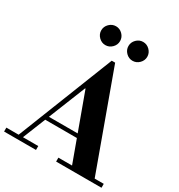

<svg xmlns="http://www.w3.org/2000/svg" viewBox="-236 -1123 1187 1272"><g transform="rotate(30 357.5 -487.5)"><path d="M493 -15 310 -516H306L300 -553L368 -763H394L666 -15ZM-15 0V-30H229V0ZM164 -204V-233H508V-204ZM383 0V-30H730V0ZM73 -15 368 -763H394L342 -604L106 -15ZM486.8 -831Q457.6 -831 436.3 -852.5Q415 -874 415 -903Q415 -932 436.3 -953.5Q457.6 -975 486.8 -975Q516 -975 537.5 -953.5Q559 -932 559 -903Q559 -874 537.5 -852.5Q516 -831 486.8 -831ZM279.2 -831Q250 -831 228.5 -852.5Q207 -874 207 -903Q207 -932 228.5 -953.5Q250 -975 279.2 -975Q308.4 -975 329.7 -953.5Q351 -932 351 -903Q351 -874 329.7 -852.5Q308.4 -831 279.2 -831Z"/></g></svg>

Font: Libre Bodoni
Style: Regular
Weight: 400
Designer: Pablo Impallari, Rodrigo Fuenzalida
Foundry: Impallari Type
Version: Version 2.005;gftools[0.9.23]